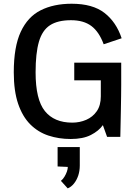

<svg xmlns="http://www.w3.org/2000/svg" viewBox="-20 -747 740 1048"><path d="M365.7 11.7Q300.8 11.7 244.1 -7.1Q187.5 -25.9 145.3 -68.1Q103 -110.4 79.1 -180.2Q55.2 -250 55.2 -352.5Q55.2 -491.7 93.3 -573.5Q131.3 -655.3 202.1 -690.9Q272.9 -726.6 371.1 -726.6Q485.8 -726.6 550.3 -676.5Q614.7 -626.5 644 -538.1L545.9 -505.4Q521 -573.2 478.8 -605Q436.5 -636.7 367.7 -636.7Q294.9 -636.7 252.7 -609.1Q210.4 -581.5 192.4 -519Q174.3 -456.5 174.3 -352.1Q174.3 -203.6 225.1 -140.6Q275.9 -77.6 374.5 -77.6Q415 -77.6 450.7 -93Q486.3 -108.4 508.3 -140.1Q530.3 -171.9 530.3 -221.2V-308.6H385.3V-404.8H641.6V-283.7Q641.6 -261.2 641.1 -226.1Q640.6 -190.9 639.9 -151.9Q639.2 -112.8 638.4 -78.1Q637.7 -43.5 637.2 -21.7Q636.7 0 636.7 0H564.5L541.5 -64Q519 -32.2 476.1 -10.3Q433.1 11.7 365.7 11.7ZM349.6 281.2 312.5 240.2Q323.7 231 332 217.3Q340.3 203.6 345.2 189.5Q350.1 175.3 350.1 164.1L294.4 161.6V55.7H415.5V156.2Q415.5 186 407 211.4Q398.4 236.8 383.5 255.1Q368.7 273.4 349.6 281.2Z"/></svg>

Font: Pontano Sans
Style: Bold
Weight: 700
Designer: Vernon Adams
Foundry: Vernon Adams
Version: Version 2.001